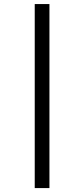

<svg xmlns="http://www.w3.org/2000/svg" viewBox="-20 -770 424 969"><path d="M155.3 179.2V-749.5H229.5V179.2Z"/></svg>

Font: Gelasio SemiBold
Style: Regular
Weight: 600
Designer: Eben Sorkin
Foundry: Eben Sorkin
Version: Version 1.008